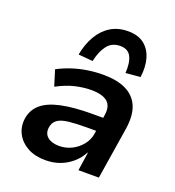

<svg xmlns="http://www.w3.org/2000/svg" viewBox="-140 -879 913 999"><g transform="rotate(20 317.0 -379.0)"><path d="M222 10Q165 10 124.5 -12Q84 -34 63.5 -71.5Q43 -109 49 -156Q56 -206 92.5 -238Q129 -270 198.5 -285Q268 -300 371 -300H449L438 -224H371Q310 -224 269 -219.5Q228 -215 207 -200Q186 -185 182 -155Q178 -121 201 -102.5Q224 -84 265 -84Q301 -84 333.5 -100Q366 -116 389 -144.5Q412 -173 417 -209L433 -314Q442 -367 414 -391Q386 -415 324 -415Q282 -415 235 -404Q188 -393 136 -365L109 -452Q147 -472 187 -485Q227 -498 269.5 -504.5Q312 -511 356 -511Q432 -511 481.5 -487Q531 -463 552 -414.5Q573 -366 562 -290L516 0H403L418 -102H416Q398 -68 368.5 -42.5Q339 -17 302.5 -3.5Q266 10 222 10ZM278 -559 198 -566Q209 -626 235.5 -671.5Q262 -717 303 -742.5Q344 -768 400 -768Q455 -768 488.5 -742Q522 -716 535.5 -670.5Q549 -625 541 -566L460 -559Q464 -616 447.5 -649Q431 -682 387 -682Q342 -682 316 -649Q290 -616 278 -559Z"/></g></svg>

Font: Nunito Sans 7pt
Style: Bold Italic
Weight: 700
Italic angle: -9°
Version: Version 3.101;gftools[0.9.27]